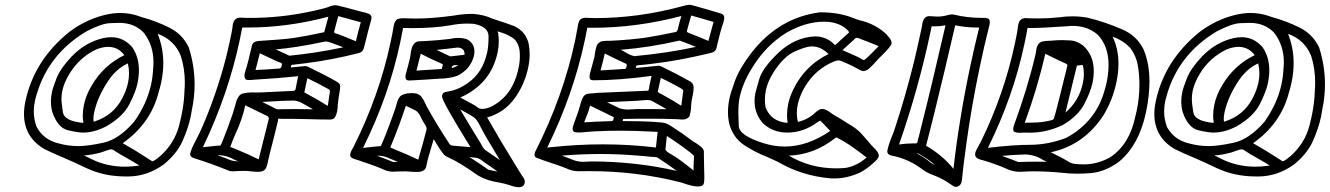

<svg xmlns="http://www.w3.org/2000/svg" viewBox="-20 -758 5575 805"><path d="M329.6 -242.7Q327.1 -258.3 327.1 -274.4Q327.1 -296.4 332 -318.8Q340.3 -359.4 364.7 -399.9Q414.1 -484.4 501.5 -526.9Q475.1 -561.5 433.6 -561.5Q410.6 -561.5 383.8 -550.8Q313 -517.1 271.5 -449.2Q248.5 -412.1 241.2 -376.5Q237.8 -361.8 237.8 -343.8Q237.8 -323.2 243.9 -286.6Q250 -250 329.6 -242.7ZM372.6 -247.6Q455.1 -272.5 493.2 -347.2Q509.8 -378.9 516.6 -410.2Q521 -430.2 521 -450.2Q521 -471.2 516.1 -492.2Q468.8 -470.7 434.6 -420.4Q389.2 -353 374.5 -285.6Q371.6 -270.5 371.6 -259.3Q371.6 -252.9 372.6 -247.6ZM327.6 -202.1Q307.6 -202.1 265.1 -211.9Q222.7 -221.7 199.7 -287.1Q193.4 -309.1 193.4 -332.5Q193.4 -351.6 197.8 -371.6Q201.2 -389.2 217 -429.9Q232.9 -470.7 280.3 -521Q338.4 -581.1 412.6 -598.1Q430.2 -602.1 445.8 -602.1Q498.5 -602.1 534.7 -559.6Q562.5 -518.6 562.5 -463.4Q562.5 -438 556.6 -409.2Q549.3 -373.5 522.7 -321.3Q496.1 -269 425.8 -228.5Q375.5 -202.1 327.6 -202.1ZM309.1 -145.5Q348.6 -145.5 413.6 -159.7Q478.5 -173.8 542 -247.1Q596.2 -322.8 613.8 -405.3Q620.6 -437.5 622.1 -470.7Q623.5 -484.4 623.5 -497.1Q623.5 -567.9 583 -620.6Q543.5 -662.1 480.5 -662.1Q477.1 -662.1 441.7 -660.9Q406.2 -659.7 343.3 -627Q183.6 -532.2 133.8 -362.3Q129.4 -348.6 126.5 -335Q121.6 -312.5 121.6 -291.5Q121.6 -257.3 133.8 -225.6Q163.1 -171.4 226.1 -156.7Q266.1 -145.5 309.1 -145.5ZM504.4 -59.1Q533.7 -59.1 564.5 -64Q539.6 -79.6 514.2 -93.8Q482.9 -110.8 454.1 -129.9Q450.7 -131.8 446.3 -131.8Q439 -131.8 417 -123.5Q408.7 -120.1 403.3 -118.7Q367.2 -108.9 332 -106Q348.1 -99.1 363.8 -90.8Q428.7 -59.1 504.4 -59.1ZM618.7 -81.5Q628.9 -84.5 646.5 -99.6L648.9 -101.1Q710.4 -154.3 731 -231.4Q735.8 -250 739.7 -268.1Q752 -325.2 753.4 -376.5Q754.9 -395 754.9 -412.6Q754.9 -470.2 738.3 -522.9Q711.4 -590.8 641.1 -616.2Q664.6 -557.6 664.6 -493.2Q664.6 -453.6 655.8 -411.6Q651.4 -391.6 645 -370.6Q611.3 -239.7 494.6 -157.7Q547.4 -127.9 618.7 -81.5ZM519 -18.1H509.3Q436.5 -18.1 377 -39.1Q343.3 -51.3 294.4 -75.7Q268.1 -87.9 241.2 -99.1Q202.1 -115.2 164.6 -133.8Q80.6 -184.1 80.6 -280.3Q80.6 -306.2 86.9 -335.4Q124 -506.3 271 -624.5Q337.4 -674.3 415 -694.3Q451.2 -703.6 484.4 -703.6Q523.9 -703.6 560.5 -690.9L573.2 -686.5Q634.3 -669.9 689.7 -642.3Q745.1 -614.7 771.5 -559.1Q795.9 -482.4 795.9 -404.3Q795.9 -350.6 784.2 -295.9Q782.2 -282.2 779.3 -268.1Q769 -219.7 745.1 -166.3Q721.2 -112.8 665.5 -67.9Q597.2 -19 519 -18.1Z M978.5 -81.5 962.9 -88.4Q931.6 -106.9 895 -107.4Q893.6 -107.4 893.6 -106.9Q893.6 -105.5 904.8 -102.5Q906.7 -102.1 907.2 -101.6Q930.2 -93.8 932.6 -91.8Q953.6 -82 978.5 -81.5ZM1064.5 -89.8Q1085.9 -174.3 1106.9 -259.3V-261.7Q1106.9 -270 1094.7 -274.4L1089.4 -276.9Q1048.8 -296.9 1008.3 -316.4Q995.6 -256.8 966.3 -194.3Q955.1 -168.5 945.3 -142.1L981.4 -127.4Q1019.5 -111.8 1064.5 -89.8ZM1354.5 -314 1360.8 -358.4 1362.8 -368.2Q1363.3 -371.1 1363.3 -373.5Q1363.3 -380.4 1358.4 -383.8Q1315.4 -407.7 1268.6 -430.2L1255.9 -370.6Q1306.6 -343.8 1354.5 -314ZM1292.5 -299.8Q1269 -313.5 1245.6 -326.2Q1226.1 -336.4 1209 -336.4Q1173.8 -336.4 1079.6 -330.6Q1110.4 -315.4 1141.1 -299.8L1216.8 -300.8ZM830.6 -140.6Q853.5 -143.6 893.1 -147.5Q896 -147.5 897 -147Q901.4 -147 904.5 -148.4Q907.7 -149.9 937 -228.5Q958 -284.7 965.3 -313Q975.1 -357.9 995.1 -365.2Q1017.1 -370.6 1040.5 -370.6Q1046.4 -370.6 1051.8 -370.1Q1064.5 -370.1 1076.2 -370.6Q1111.3 -372.6 1147 -374Q1195.3 -376 1210 -377Q1217.8 -377.4 1219.7 -385.7Q1220.2 -388.2 1220.5 -391.4Q1220.7 -394.5 1230 -438.5Q1140.6 -429.2 1051.8 -424.3Q1033.7 -422.4 1028.8 -422.4Q1024.4 -422.4 1016.8 -422.9Q1009.3 -423.3 1005.9 -433.1Q1004.9 -436.5 1004.9 -440.4Q1004.9 -443.4 1005.4 -446.8Q1007.8 -456.5 1010.7 -467.3Q1018.1 -486.8 1036.1 -566.4Q1040 -580.1 1050.8 -583.5Q1061.5 -586.9 1074.7 -586.9Q1163.1 -592.3 1210.4 -598.6Q1268.1 -607.4 1339.4 -623Q1351.1 -668.5 1356.9 -688Q1186 -642.6 1019 -642.6H995.6Q990.7 -616.7 985.4 -591.3Q937 -362.3 830.6 -140.6ZM1051.3 -464.4Q1101.6 -466.8 1151.9 -470.7Q1159.2 -472.2 1160.6 -480.5Q1161.1 -481.9 1161.4 -484.4Q1161.6 -486.8 1162.1 -490.2V-490.7Q1162.1 -493.7 1142.1 -500.5Q1138.2 -501.5 1137.7 -502.4Q1103 -518.1 1069.3 -534.7Q1060.5 -499.5 1051.3 -464.4ZM1193.4 -524.4Q1306.2 -535.6 1419.4 -559.6Q1358.4 -584 1348.1 -584Q1342.3 -584 1334 -582Q1220.7 -558.1 1136.2 -550.8ZM1472.2 -585Q1479 -616.7 1492.7 -664.6Q1445.8 -677.7 1398.4 -690.4Q1392.6 -671.4 1381.3 -626.5V-624.5Q1381.3 -619.1 1387.7 -617.7Q1400.9 -614.7 1472.2 -585ZM1062.5 -37.6Q1048.8 -37.6 1037.1 -39.1Q1021.5 -41.5 1000 -41.5Q981.4 -41.5 969.7 -40.5Q962.9 -39.6 956.5 -39.6Q948.2 -39.6 941.4 -41.5Q868.7 -71.3 793.9 -94.7Q777.3 -99.6 777.3 -111.8Q777.3 -113.8 777.8 -115.7Q782.2 -134.8 803.7 -174.8Q828.6 -222.2 857.9 -298.8Q913.6 -443.8 943.8 -586.4Q954.1 -634.8 954.6 -642.8Q955.1 -650.9 957 -659.2Q959 -667.5 963.4 -673.3Q970.7 -682.1 980.5 -683.6L989.7 -684.1Q999.5 -684.1 1006.8 -683.1H1052.2Q1195.8 -686 1337.4 -722.7L1353.5 -727.5Q1375 -736.3 1387.7 -736.3Q1391.6 -736.3 1433.1 -725.6Q1494.6 -708.5 1498.5 -708Q1513.7 -705.6 1526.9 -699.7Q1537.6 -694.8 1537.6 -684.1Q1537.6 -681.2 1537.1 -678.2Q1522.5 -625.5 1509.8 -572.8L1504.9 -554.7Q1501 -540.5 1486.3 -536.1Q1456.1 -529.3 1427.7 -522Q1324.2 -498.5 1201.7 -485.8Q1201.2 -484.4 1199.7 -478V-475.1Q1254.4 -481 1259.8 -481Q1268.1 -481 1282.2 -472.7Q1391.1 -419.4 1401.9 -408.2Q1406.2 -402.8 1406.2 -394Q1406.2 -390.1 1405.8 -386.2Q1397.5 -335.9 1396 -316.9Q1396 -304.7 1393.6 -291Q1390.1 -275.4 1384.5 -266.6Q1378.9 -257.8 1365.7 -256.8Q1320.8 -256.8 1275.9 -258.3Q1233.9 -259.8 1155.3 -259.8Q1152.8 -260.7 1150.9 -260.7Q1146.5 -260.7 1145.5 -256.3V-252L1128.9 -184.1Q1106 -95.2 1104 -84L1102.5 -75.7Q1100.6 -66.9 1096.7 -56.6Q1089.8 -37.6 1062.5 -37.6Z M1726.1 -461.9Q1778.8 -464.8 1832 -468.8L1836.9 -486.8Q1836.9 -489.7 1811.5 -500Q1795.9 -506.3 1744.1 -532.7Q1735.4 -497.1 1726.1 -461.9ZM1874 -473.1Q1886.2 -475.1 1897.5 -482.4L1900.4 -485.4Q1897.5 -484.9 1894 -484.9H1891.1Q1876 -484.9 1874.5 -477.1ZM1867.7 -521.5Q1897.5 -524.4 1927.7 -528.3V-532.2Q1927.7 -545.9 1918.9 -552.2Q1910.6 -558.6 1897.9 -558.6L1893.1 -558.1Q1851.6 -552.7 1810.5 -548.8ZM1696.8 -420.4H1695.3Q1679.7 -420.4 1679.7 -436Q1679.7 -439.9 1680.7 -445.3L1682.1 -449.2Q1695.3 -498 1699.2 -516.1Q1700.2 -521.5 1701.2 -529.1Q1702.1 -536.6 1703.6 -544.9Q1704.6 -548.8 1706.8 -557.4Q1709 -565.9 1715.8 -574.2Q1722.7 -582.5 1732.9 -584.5Q1740.7 -585.4 1751 -585.4Q1758.3 -585.4 1762.7 -585.9Q1819.8 -588.9 1865.2 -594.7Q1883.8 -599.1 1900.9 -599.1Q1920.4 -599.1 1938 -593.3Q1969.2 -576.2 1969.2 -542Q1969.2 -532.7 1966.8 -522.5Q1951.7 -466.8 1897.5 -440.4Q1865.2 -428.7 1823.2 -428.2Q1755.4 -423.3 1696.8 -420.4ZM2075.7 -86.9Q2006.3 -201.2 1995.6 -224.6Q1980 -258.3 1964.8 -267.6Q1938 -284.2 1909.2 -299.3Q1950.7 -229 1996.6 -155.3Q2004.9 -136.7 2014.6 -128.9Q2045.4 -108.4 2075.7 -86.9ZM2065.9 -38.6Q2039.6 -58.1 2008.3 -79.1Q1992.7 -92.8 1978 -96.2L1947.8 -99.6Q1981.9 -78.6 2027.8 -46.4Q2047.4 -43 2065.9 -38.6ZM1502 -137.7Q1535.2 -142.1 1576.7 -145.5Q1598.1 -192.4 1624.5 -266.6Q1642.1 -314.5 1644.5 -327.1Q1647.9 -342.3 1657.7 -354Q1673.3 -367.7 1708 -367.7Q1735.4 -367.7 1747.6 -351.1Q1757.8 -337.4 1764.6 -321.3Q1768.1 -313 1772.5 -305.7Q1808.6 -239.7 1861.8 -158.7Q1867.2 -148.4 1876.5 -147.5Q1918.5 -144.5 1952.6 -141.1Q1833 -333.5 1833 -354.5V-355.5Q1833.5 -357.4 1835.9 -364.3Q1838.4 -371.1 1856 -374Q1899.4 -380.4 1939.9 -408.7Q2004.4 -452.6 2022.9 -540Q2028.3 -564.5 2028.3 -605.5Q2028.3 -646.5 1965.8 -658.2Q1953.1 -659.2 1940.9 -659.2Q1905.3 -659.2 1867.7 -651.9Q1801.3 -640.1 1704.6 -640.1L1669.9 -640.6Q1664.6 -610.8 1658.2 -581.1Q1610.4 -355.5 1502 -137.7ZM1733.9 -88.4 1739.3 -108.9Q1754.9 -162.1 1768.1 -213.4Q1768.6 -215.3 1768.6 -217.3Q1768.6 -227.1 1759.3 -239.7Q1753.9 -247.1 1747.6 -260.3Q1736.3 -287.1 1722.2 -294.9L1681.6 -314.5Q1654.8 -232.4 1621.1 -151.4Q1616.7 -143.1 1616.7 -141.6V-141.1Q1616.7 -139.6 1623 -136.7Q1690.9 -108.9 1733.9 -88.4ZM1628.9 -78.6Q1638.2 -79.1 1647.9 -79.1Q1628.4 -87.4 1607.7 -96.2Q1586.9 -105 1569.3 -105L1561.5 -104.5Q1592.8 -93.3 1628.9 -78.6ZM2001 -301.3Q2018.6 -301.3 2038.6 -310.5Q2129.4 -355.5 2153.8 -471.2Q2159.7 -497.6 2159.7 -523.9Q2159.7 -536.1 2158.2 -548.3Q2151.9 -584.5 2128.2 -600.1Q2104.5 -615.7 2071.3 -625L2066.4 -627L2069.3 -614.7Q2071.3 -599.6 2071.3 -585Q2071.3 -561.5 2066.4 -538.6Q2038.6 -406.2 1909.7 -349.1Q1968.3 -318.4 1979 -310.5Q1988.8 -301.3 2001 -301.3ZM2154.8 26.9Q2140.6 26.9 2115.7 18.1Q2099.1 12.2 2070.3 6.8Q2022.9 0 1985.4 -21.5Q1909.7 -74.7 1871.6 -92.3Q1840.8 -105 1835 -118.2Q1821.8 -134.8 1798.3 -174.8L1786.1 -132.8Q1773.9 -95.2 1766.6 -58.6Q1761.7 -37.1 1728 -37.1Q1710.9 -37.1 1697.8 -38.6Q1688.5 -39.6 1682.6 -39.6Q1654.3 -39.6 1625.5 -38.1Q1603.5 -39.1 1585 -48.8Q1550.8 -63.5 1481.9 -86.4Q1465.8 -90.8 1459.5 -93.8Q1448.2 -98.6 1448.2 -108.4Q1448.2 -110.8 1448.7 -113.8Q1450.2 -121.6 1457.5 -133.8L1461.9 -141.6Q1570.3 -357.4 1617.7 -581.5Q1625.5 -617.2 1631.3 -652.8Q1636.2 -675.3 1650.9 -679.2Q1660.6 -681.6 1671.9 -681.6Q1682.6 -681.6 1694.6 -680.9Q1706.5 -680.2 1718.8 -680.2Q1793.5 -680.2 1883.8 -692.9Q1921.9 -699.7 1959 -699.7H1963.9Q2009.3 -696.3 2042 -680.7Q2115.2 -656.7 2135.3 -648.9Q2186 -625 2196.8 -573.2Q2200.7 -552.2 2200.7 -530.3Q2200.7 -503.4 2194.8 -475.6Q2179.2 -400.9 2134.8 -341.8Q2092.3 -285.2 2022.5 -265.6Q2077.6 -168.5 2138.2 -70.8Q2160.2 -34.2 2168.9 -21Q2173.8 -15.1 2177.7 -7.8Q2180.2 -2.9 2180.2 3.4Q2180.2 6.3 2179.7 9.8Q2175.8 26.9 2154.8 26.9Z M2713.9 -334.5Q2704.6 -338.9 2692.4 -338.9Q2679.2 -338.4 2666 -336.9L2649.4 -335.4Q2587.4 -333 2524.9 -329.6Q2550.8 -317.4 2576.2 -304.7Q2592.3 -298.8 2612.3 -298.8Q2621.1 -298.8 2630.9 -299.6Q2640.6 -300.3 2649.4 -300.8H2691.4Q2733.4 -300.8 2774.9 -300.3Q2745.1 -317.4 2714.8 -334V-333.5ZM2888.7 -42.5Q2887.7 -43.9 2887.7 -53.2Q2887.7 -63 2888.7 -80.1L2889.6 -96.2V-99.1Q2889.6 -101.6 2889.2 -104.2Q2888.7 -106.9 2874 -118.7Q2826.7 -155.3 2775.9 -188L2770 -132.3Q2770 -123.5 2797.9 -108.9Q2823.2 -95.2 2888.7 -42.5ZM2817.4 -41.5Q2778.8 -70.3 2737.3 -96.7Q2732.4 -100.1 2717.8 -100.1Q2712.9 -100.1 2709.5 -100.6Q2674.8 -104.5 2667 -104.5Q2579.6 -112.3 2498.5 -112.3Q2418 -112.3 2335.9 -105.5Q2362.8 -95.7 2389.6 -85Q2406.7 -79.6 2425.8 -79.6Q2433.6 -79.6 2441.9 -80.3Q2450.2 -81.1 2459 -81.1Q2644 -81.1 2817.4 -41.5ZM2274.4 -139.2 2295.4 -141.6 2292.5 -141.1Q2401.4 -152.8 2507.8 -152.8Q2620.1 -152.8 2730 -139.6Q2733.4 -173.8 2737.3 -205.1L2714.8 -206.1Q2641.1 -210 2585.9 -210L2532.2 -209.5Q2460.4 -207.5 2437 -204.6Q2421.9 -202.6 2407.7 -202.6Q2400.4 -202.6 2393.6 -203.1Q2380.9 -205.6 2380.9 -215.8V-217.3L2381.8 -226.1Q2383.8 -233.4 2386.7 -240.7Q2407.7 -297.4 2411.4 -313.7Q2415 -330.1 2422.4 -346.4Q2429.7 -362.8 2445.8 -365.2Q2488.3 -369.6 2530.3 -370.6Q2553.2 -371.1 2680.2 -377Q2689.5 -377.9 2698.2 -377.9Q2699.2 -377.9 2701.7 -390.1Q2702.6 -394.5 2702.6 -397.9L2711.9 -439.9Q2577.6 -421.4 2467.3 -421.4Q2452.1 -421.4 2452.1 -433.1V-437Q2452.1 -443.8 2453.6 -450.7L2455.6 -457.5Q2463.9 -487.8 2472.2 -518.6Q2473.1 -524.4 2474.1 -532.2Q2475.1 -540 2476.6 -546.9Q2478 -554.2 2481.2 -564.5Q2484.4 -574.7 2495.6 -582Q2504.4 -586.9 2527.8 -586.9H2539.1Q2624.5 -591.3 2686.5 -600.1Q2742.7 -608.9 2814 -624Q2819.8 -626 2823.2 -640.1L2823.7 -643.1Q2828.1 -663.1 2836.9 -690.9Q2648.9 -641.6 2466.3 -641.6H2442.4Q2438 -617.2 2432.6 -592.3Q2383.8 -361.8 2274.4 -139.2ZM2607.9 -489.3Q2561.5 -510.3 2515.6 -533.7Q2507.8 -498 2498 -462.9Q2555.2 -465.8 2593.3 -468.8H2598.1Q2601.1 -468.8 2602.8 -469.7Q2604.5 -470.7 2606 -475.6L2608.9 -488.8Q2608.4 -486.8 2607.9 -486.3H2606.9Q2606.4 -486.8 2606.7 -487.5Q2606.9 -488.3 2606.9 -488.8ZM2639.6 -522.5Q2783.2 -536.1 2897.9 -561.5Q2864.3 -575.2 2829.1 -587.9Q2705.6 -559.1 2583 -549.3Q2591.3 -545.4 2600.1 -540Q2619.6 -527.3 2639.6 -522.5ZM2950.2 -586.4Q2959.5 -621.6 2971.7 -666Q2924.8 -680.2 2877.9 -692.9Q2870.1 -667 2863.3 -640.6L2860.8 -630.9Q2860.4 -628.9 2859.9 -626V-625.5Q2859.9 -623 2870.6 -618.7Q2905.8 -605.5 2950.2 -586.4ZM2553.7 -266.6Q2503.9 -291.5 2453.6 -315.4Q2448.2 -290.5 2436.5 -264.2L2429.2 -245.1Q2478.5 -248.5 2539.6 -250Q2547.4 -250 2549.3 -252Q2551.3 -253.9 2551.8 -257.8L2553.2 -264.2V-265.6ZM2836.4 -314.5Q2839.4 -340.3 2843.3 -366.2Q2844.7 -373 2844.7 -377Q2844.2 -382.3 2834.5 -387.7Q2826.2 -392.1 2818.4 -397Q2778.3 -418.5 2750.5 -431.6L2740.2 -384.3L2738.8 -379.4Q2738.3 -377 2738.3 -373.5Q2738.3 -370.1 2762.2 -358.4Q2800.3 -337.4 2836.4 -314.5ZM2904.8 23.9Q2883.8 23.9 2842.8 9.3Q2835 6.3 2831.1 5.9Q2648.4 -40.5 2451.2 -40.5L2405.8 -40Q2377 -40.5 2353 -52.7L2341.8 -57.1Q2314 -67.4 2285.9 -76.4Q2257.8 -85.4 2230.5 -96.2Q2221.2 -99.6 2221.2 -109.4Q2221.2 -111.8 2221.7 -114.7Q2223.1 -121.6 2227.1 -127.9Q2341.8 -355.5 2391.6 -589.4Q2398.4 -623.5 2404.3 -657.7Q2405.3 -662.6 2408.2 -668.9Q2413.6 -682.6 2435.1 -683.6Q2442.9 -683.6 2450 -682.9Q2457 -682.1 2474.6 -682.1Q2656.7 -682.1 2840.8 -731.9L2845.7 -733.4Q2860.8 -737.8 2870.6 -737.8Q2876 -737.8 2882.6 -735.8Q2889.2 -733.9 2897.5 -731.9Q2943.8 -719.2 3005.9 -700.2Q3016.6 -695.8 3016.6 -683.1Q3016.6 -680.7 3016.1 -678.2L3014.6 -670.9Q3012.2 -658.2 3006.8 -645.5Q3000.5 -626.5 2988.8 -577.1L2983.9 -555.7Q2978.5 -538.6 2956.5 -535.2Q2825.7 -503.4 2714.8 -490.7Q2684.6 -486.8 2655.3 -484.4Q2647.9 -483.4 2647.5 -481.7Q2647 -480 2645.5 -473.1Q2692.4 -477.1 2739.3 -482.4H2741.2Q2748.5 -482.4 2759.8 -476.1Q2762.7 -474.1 2765.6 -473.1Q2819.3 -447.3 2875.5 -415.5Q2888.2 -406.7 2888.2 -391.1V-388.7Q2887.7 -374.5 2884.8 -359.9L2882.8 -351.6Q2878.4 -330.6 2877.9 -316.9Q2877.9 -301.3 2874.5 -285.6Q2874 -283.7 2871.8 -273.9Q2869.6 -264.2 2853.5 -258.3Q2846.7 -256.8 2839.4 -256.8Q2833.5 -256.8 2827.9 -257.6Q2822.3 -258.3 2817.4 -258.3Q2766.1 -260.3 2708 -260.3Q2631.8 -260.3 2600.1 -259.3Q2592.8 -259.3 2592.3 -258.1Q2591.8 -256.8 2590.3 -250.5Q2744.1 -249.5 2770.5 -241.2Q2781.2 -237.8 2793.5 -229.5Q2842.8 -198.2 2885.7 -165.5Q2890.6 -162.1 2897.5 -158.2Q2909.2 -150.9 2919.9 -141.8Q2930.7 -132.8 2931.2 -122.1V-106.4Q2931.2 -82.5 2932.1 -59.1Q2933.1 -33.2 2933.1 -16.6Q2933.1 -5.9 2932.6 1Q2932.1 5.9 2931.6 8.3Q2929.2 20.5 2916.5 22.9Q2911.1 23.9 2904.8 23.9Z M3485.8 -52.2Q3503.9 -52.2 3522.5 -53.7L3529.3 -54.7Q3575.2 -64 3613.3 -97.7Q3531.7 -161.1 3495.6 -177.2Q3488.8 -181.6 3487.3 -181.6Q3484.9 -181.6 3480 -177.7Q3392.6 -109.4 3287.6 -105.5Q3376.5 -52.2 3485.8 -52.2ZM3282.2 -242.7Q3279.8 -259.3 3279.8 -275.9Q3279.8 -299.3 3284.7 -322.8Q3293.5 -363.3 3317.4 -403.8L3313.5 -398.4L3324.7 -416.5Q3373 -492.2 3453.6 -531.2Q3422.4 -563.5 3383.3 -563.5Q3360.4 -563.5 3313 -542.5Q3265.6 -521.5 3223.1 -454.6Q3198.7 -416.5 3190.9 -378.9Q3187 -359.4 3187 -339.8Q3187 -324.2 3189.5 -308.6Q3212.4 -248 3282.2 -242.7ZM3602.1 -506.3Q3607.9 -506.3 3664.1 -564.5Q3625 -581.1 3585 -595.7Q3581.5 -597.2 3578.6 -598.4Q3575.7 -599.6 3572.8 -599.6Q3565.9 -598.6 3562 -593.3Q3537.6 -570.3 3512.2 -547.9Q3583 -517.6 3591.8 -510.7Q3599.1 -506.3 3602.1 -506.3ZM3270 -143.6Q3365.7 -143.6 3460.9 -209Q3420.4 -252 3419.4 -252Q3416.5 -252 3406.7 -245.1Q3348.1 -202.1 3280.8 -202.1Q3220.2 -202.1 3178.2 -241.7Q3143.6 -281.7 3143.6 -334Q3143.6 -351.1 3147.5 -370.1Q3149.4 -378.9 3163.3 -426.3Q3177.2 -473.6 3244.6 -537.6Q3314 -602.5 3399.4 -605.5Q3439.5 -604 3467.8 -581.1Q3474.6 -575.2 3481.4 -568.8L3497.6 -583.5Q3532.7 -615.7 3537.1 -619.1Q3539.1 -621.1 3539.6 -622.1V-622.6Q3539.6 -627.4 3526.4 -638.2Q3491.2 -667 3435.5 -667Q3357.9 -667 3277.8 -621.1Q3190.4 -567.9 3131.3 -470.2Q3093.8 -408.7 3081.1 -349.6Q3075.7 -324.7 3075.7 -285.6Q3075.7 -270.5 3077.4 -230Q3079.1 -189.5 3181.2 -157.7Q3225.6 -143.6 3270 -143.6ZM3478 -9.8 3460.4 -10.3Q3339.8 -21.5 3242.2 -79.1Q3218.3 -90.3 3193.8 -101.1Q3141.6 -121.6 3098.1 -151.1Q3054.7 -180.7 3038.1 -236.8Q3032.2 -262.2 3032.2 -289.1Q3032.2 -316.9 3038.6 -346.2Q3043 -367.7 3061.5 -419.2Q3080.1 -470.7 3130.9 -537.1Q3246.1 -684.6 3418.5 -706.5Q3499.5 -706.5 3560.5 -681.2Q3568.4 -677.7 3585 -672.9Q3652.3 -657.2 3698.7 -612.3L3700.2 -609.4Q3718.3 -591.3 3718.3 -577.6Q3718.3 -575.7 3717.8 -573.7Q3715.3 -563 3673.8 -522Q3663.6 -512.7 3652.6 -500Q3641.6 -487.3 3629.9 -476.1Q3613.3 -460 3601.1 -460Q3591.8 -460 3576.7 -469.2Q3566.4 -475.6 3538.1 -488.8Q3502.9 -504.9 3496.1 -504.9Q3489.3 -504.9 3476.1 -500Q3397.9 -467.3 3354.5 -393.6Q3333 -357.4 3324.7 -319.8Q3320.8 -301.3 3320.8 -283.7Q3320.8 -264.2 3325.7 -246.6Q3369.1 -257.8 3397 -284.7Q3414.6 -301.3 3427.2 -301.3Q3441.9 -301.3 3464.4 -284.2L3473.6 -277.8Q3502 -261.7 3536.6 -239.3Q3568.4 -221.2 3587.4 -202.1Q3610.8 -176.3 3633.3 -149.4L3642.1 -140.6Q3664.6 -119.1 3664.6 -105.5Q3664.6 -104 3664.1 -102.5Q3661.6 -90.8 3641.1 -74.2Q3617.2 -51.8 3588.9 -36.1Q3533.7 -9.8 3478 -9.8Z M3749.5 -152.3Q3778.8 -156.7 3807.1 -156.7H3819.3Q3825.7 -156.7 3827.1 -163.6L3828.6 -172.4L3833 -188Q3837.9 -208 3842.8 -227.5Q3886.2 -398.9 3944.3 -651.9Q3920.9 -647.5 3898.4 -647.5L3886.2 -647.9L3880.4 -620.1Q3830.6 -385.3 3749.5 -152.3ZM3977.5 -50.3Q4002.4 -265.6 4048.3 -481.4Q4065.4 -562 4085.4 -642.6H4076.7Q4029.3 -642.6 3984.9 -651.9Q3942.9 -468.8 3897.9 -286.1Q3876 -197.3 3870.6 -177.7L3862.8 -147Q3932.1 -106.9 3977.5 -50.3ZM3829.6 -114.7 3823.7 -115.2Q3848.6 -102.1 3871.1 -85Q3884.3 -72.8 3899.4 -66.9Q3872.6 -89.8 3841.3 -107.9L3836.9 -110.4Q3834.5 -111.3 3833 -112.8L3831.1 -113.8ZM3987.3 25.4Q3982.4 25.4 3978 22.9L3963.4 13.2Q3931.6 -9.3 3895.5 -22.9Q3871.1 -31.2 3849.6 -45.9Q3796.4 -87.4 3732.4 -102.5L3725.6 -104Q3700.2 -107.4 3700.2 -123V-126Q3706.1 -153.3 3717.8 -181.6Q3723.6 -196.3 3729 -210.4Q3774.4 -347.2 3812 -498Q3828.1 -565.9 3845.2 -646Q3846.2 -653.8 3847.7 -662.1Q3853.5 -689.5 3876 -690.4Q3884.3 -690.4 3891.4 -689.5Q3898.4 -688.5 3908.7 -688.5Q3930.7 -688.5 3948.7 -693.4Q3964.4 -697.8 3971.7 -697.8Q3976.1 -697.8 3979.5 -696.8Q4034.7 -683.1 4094.2 -683.1H4109.4Q4128.4 -682.6 4129.4 -670.4Q4129.9 -668 4129.9 -665Q4129.9 -658.2 4127.9 -650.4L4125 -639.2Q4107.4 -569.8 4088.9 -481.9Q4054.2 -318.4 4031.7 -155.8Q4017.6 -53.7 4013.2 -4.9L4011.2 6.3Q4009.8 11.7 4005.9 16.6Q3997.6 25.4 3987.3 25.4Z M4447.3 -286.1Q4504.4 -335.4 4520 -409.2Q4524.4 -429.2 4524.4 -448.2Q4524.4 -467.8 4519.5 -485.8L4495.1 -482.9Q4471.7 -384.3 4447.3 -286.1ZM4276.4 -243.2 4311.5 -244.1Q4348.6 -244.1 4386.2 -253.4Q4396 -256.3 4398.2 -259.5Q4400.4 -262.7 4423.3 -353.5Q4453.6 -478.5 4455.1 -482.4V-483.9Q4455.1 -488.3 4449.5 -491Q4443.8 -493.7 4414.1 -507.3Q4408.7 -510.3 4396.5 -516.1Q4391.6 -518.1 4384 -522Q4376.5 -525.9 4362.8 -532.7Q4329.1 -386.7 4276.4 -243.2ZM4256.3 -201.2Q4244.6 -201.2 4235.8 -204.1Q4228 -206.5 4228 -216.3Q4228 -219.7 4229 -224.1L4231 -231.9Q4288.1 -386.7 4322.3 -532.7L4325.2 -551.8Q4327.1 -561 4331.1 -569.3Q4337.9 -581.1 4350.6 -584Q4363.3 -586.9 4376 -586.9Q4381.8 -586.9 4386.7 -587.4Q4410.2 -589.8 4434.1 -589.8Q4446.3 -589.8 4470 -588.4Q4493.7 -586.9 4520 -567.9Q4565.9 -527.3 4565.9 -460Q4565.9 -436 4560.1 -408.7Q4552.2 -372.6 4526.6 -322.8Q4501 -272.9 4438.5 -235.4L4434.1 -232.9Q4366.7 -201.7 4297.9 -201.7L4280.3 -202.1Q4271.5 -202.1 4266.4 -201.7Q4261.2 -201.2 4256.3 -201.2ZM4122.1 -138.2Q4228 -150.9 4298.3 -150.9Q4374.5 -150.9 4450.7 -180.2Q4573.7 -247.1 4610.4 -376.5Q4615.7 -393.6 4619.6 -411.1Q4627.9 -451.7 4627.9 -485.8Q4627.9 -565.4 4582 -612.8Q4539.1 -649.4 4478.5 -649.4Q4466.3 -649.4 4453.1 -647.9Q4347.2 -640.6 4306.2 -640.6L4288.1 -641.1Q4282.7 -607.9 4275.4 -575.2Q4228.5 -353 4122.1 -138.2ZM4249.5 -78.6Q4287.1 -80.1 4324.2 -80.1L4368.7 -79.6Q4360.8 -83 4353 -87.4Q4320.8 -108.4 4280.8 -110.4Q4231.4 -109.4 4181.2 -104.5Q4203.6 -96.7 4249.5 -78.6ZM4524.9 -68.8Q4583 -68.8 4638.2 -100.6Q4715.3 -154.3 4739.3 -266.1L4745.6 -293Q4757.3 -348.6 4757.3 -402.8Q4757.3 -440.9 4751.5 -478Q4744.6 -523.9 4717.8 -558.1Q4687.5 -589.4 4645 -604Q4669.4 -552.7 4669.4 -490.7Q4669.4 -453.1 4660.6 -412.1Q4646 -341.8 4608.4 -277.8Q4526.9 -149.9 4385.7 -119.6Q4436.5 -94.7 4456.5 -82.5Q4470.2 -72.8 4486.3 -70.8Q4502.4 -68.8 4524.9 -68.8ZM4498 -29.8Q4461.9 -29.8 4426.8 -34.2Q4370.1 -39.6 4312.5 -39.6Q4291 -39.6 4279.1 -38.6Q4267.1 -37.6 4255.9 -37.6Q4224.6 -37.6 4196.8 -51.8Q4187 -56.2 4178.7 -59.6Q4128.4 -78.6 4103.5 -85.4Q4093.3 -87.4 4084 -91.3Q4068.4 -96.7 4068.4 -110.4Q4068.4 -113.3 4068.8 -116.7Q4070.8 -126.5 4092.3 -163.6Q4189.9 -362.3 4235.4 -576.7Q4246.6 -629.4 4247.1 -640.1Q4247.6 -646.5 4249 -653.3Q4252.4 -669.4 4260.3 -675.8Q4268.1 -682.1 4280.3 -682.1Q4291.5 -682.1 4298.3 -681.2L4333 -680.7Q4377.4 -680.7 4420.9 -685.5Q4449.2 -689.5 4476.1 -689.5Q4509.3 -689.5 4541 -683.6Q4614.3 -665.5 4681.6 -636.2Q4745.1 -610.4 4774.4 -551.3Q4799.3 -492.7 4799.3 -416Q4799.3 -356.4 4784.7 -286.6Q4755.9 -152.3 4675.8 -83.5Q4616.7 -37.6 4552.7 -32.2Q4524.9 -29.8 4498 -29.8Z M5068.8 -242.7Q5066.4 -258.3 5066.4 -274.4Q5066.4 -296.4 5071.3 -318.8Q5079.6 -359.4 5104 -399.9Q5153.3 -484.4 5240.7 -526.9Q5214.4 -561.5 5172.9 -561.5Q5149.9 -561.5 5123 -550.8Q5052.2 -517.1 5010.7 -449.2Q4987.8 -412.1 4980.5 -376.5Q4977.1 -361.8 4977.1 -343.8Q4977.1 -323.2 4983.2 -286.6Q4989.3 -250 5068.8 -242.7ZM5111.8 -247.6Q5194.3 -272.5 5232.4 -347.2Q5249 -378.9 5255.9 -410.2Q5260.3 -430.2 5260.3 -450.2Q5260.3 -471.2 5255.4 -492.2Q5208 -470.7 5173.8 -420.4Q5128.4 -353 5113.8 -285.6Q5110.8 -270.5 5110.8 -259.3Q5110.8 -252.9 5111.8 -247.6ZM5066.9 -202.1Q5046.9 -202.1 5004.4 -211.9Q4961.9 -221.7 4939 -287.1Q4932.6 -309.1 4932.6 -332.5Q4932.6 -351.6 4937 -371.6Q4940.4 -389.2 4956.3 -429.9Q4972.2 -470.7 5019.5 -521Q5077.6 -581.1 5151.9 -598.1Q5169.4 -602.1 5185.1 -602.1Q5237.8 -602.1 5273.9 -559.6Q5301.8 -518.6 5301.8 -463.4Q5301.8 -438 5295.9 -409.2Q5288.6 -373.5 5262 -321.3Q5235.4 -269 5165 -228.5Q5114.7 -202.1 5066.9 -202.1ZM5048.3 -145.5Q5087.9 -145.5 5152.8 -159.7Q5217.8 -173.8 5281.2 -247.1Q5335.4 -322.8 5353 -405.3Q5359.9 -437.5 5361.3 -470.7Q5362.8 -484.4 5362.8 -497.1Q5362.8 -567.9 5322.3 -620.6Q5282.7 -662.1 5219.7 -662.1Q5216.3 -662.1 5180.9 -660.9Q5145.5 -659.7 5082.5 -627Q4922.9 -532.2 4873 -362.3Q4868.7 -348.6 4865.7 -335Q4860.8 -312.5 4860.8 -291.5Q4860.8 -257.3 4873 -225.6Q4902.3 -171.4 4965.3 -156.7Q5005.4 -145.5 5048.3 -145.5ZM5243.7 -59.1Q5272.9 -59.1 5303.7 -64Q5278.8 -79.6 5253.4 -93.8Q5222.2 -110.8 5193.4 -129.9Q5189.9 -131.8 5185.5 -131.8Q5178.2 -131.8 5156.2 -123.5Q5147.9 -120.1 5142.6 -118.7Q5106.4 -108.9 5071.3 -106Q5087.4 -99.1 5103 -90.8Q5168 -59.1 5243.7 -59.1ZM5357.9 -81.5Q5368.2 -84.5 5385.7 -99.6L5388.2 -101.1Q5449.7 -154.3 5470.2 -231.4Q5475.1 -250 5479 -268.1Q5491.2 -325.2 5492.7 -376.5Q5494.1 -395 5494.1 -412.6Q5494.1 -470.2 5477.5 -522.9Q5450.7 -590.8 5380.4 -616.2Q5403.8 -557.6 5403.8 -493.2Q5403.8 -453.6 5395 -411.6Q5390.6 -391.6 5384.3 -370.6Q5350.6 -239.7 5233.9 -157.7Q5286.6 -127.9 5357.9 -81.5ZM5258.3 -18.1H5248.5Q5175.8 -18.1 5116.2 -39.1Q5082.5 -51.3 5033.7 -75.7Q5007.3 -87.9 4980.5 -99.1Q4941.4 -115.2 4903.8 -133.8Q4819.8 -184.1 4819.8 -280.3Q4819.8 -306.2 4826.2 -335.4Q4863.3 -506.3 5010.3 -624.5Q5076.7 -674.3 5154.3 -694.3Q5190.4 -703.6 5223.6 -703.6Q5263.2 -703.6 5299.8 -690.9L5312.5 -686.5Q5373.5 -669.9 5429 -642.3Q5484.4 -614.7 5510.7 -559.1Q5535.2 -482.4 5535.2 -404.3Q5535.2 -350.6 5523.4 -295.9Q5521.5 -282.2 5518.6 -268.1Q5508.3 -219.7 5484.4 -166.3Q5460.4 -112.8 5404.8 -67.9Q5336.4 -19 5258.3 -18.1Z"/></svg>

Font: Third Street
Style: Regular
Weight: 400
Designer: GGBotNet
Foundry: GGBotNet
Version: 0.90